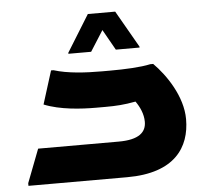

<svg xmlns="http://www.w3.org/2000/svg" viewBox="-50 -736 860 790"><g transform="rotate(-5 380.0 -341.5)"><path d="M395 -612 443 -527H541V-531L454 -683H341L247 -531V-527H341ZM591 -455H579C539 -446 474 -443 410 -443H378C312 -443 237 -447 180 -465H170L127 -328C193 -301 281 -296 341 -296H380C423 -296 457 -298 505 -307C522 -283 536 -253 536 -221C536 -178 506 -149 422 -149H89L36 -11V0H444C641 0 706 -101 706 -217C706 -311 642 -404 591 -455Z"/></g></svg>

Font: Kufam Arabic Latin Roman Bold
Style: Regular
Weight: 700
Designer: Wael Morcos & Artur Schmal
Version: Version 1.200;PS 001.200;hotconv 1.0.88;makeotf.lib2.5.64775